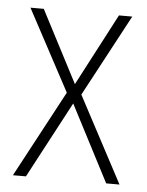

<svg xmlns="http://www.w3.org/2000/svg" viewBox="-44 -659 463 603"><g transform="rotate(5 187.5 -357.5)"><path d="M165 -366 19 -93H60L188 -334L313 -93H355L211 -364L349 -622H307L188 -395L70 -622H28Z"/></g></svg>

Font: Noto Sans Telugu UI Condensed ExtraLight
Style: Regular
Weight: 200
Width: 3
Designer: Jelle Bosma - Monotype Design Team
Foundry: Monotype Imaging Inc.
Version: Version 2.005